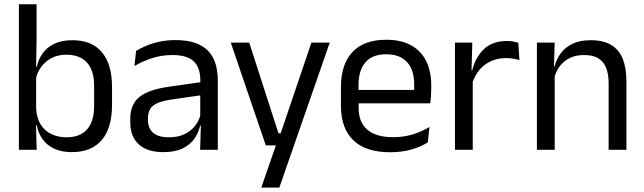

<svg xmlns="http://www.w3.org/2000/svg" viewBox="-20 -682 2931 874"><path d="M306.5 10.5Q261.5 10.5 228.2 -4.5Q195 -19.5 174.5 -47.5Q154 -75.5 147 -112.5H120L144.5 -188.5Q147 -144.5 165.2 -115.2Q183.5 -86 214 -71.5Q244.5 -57 283 -57Q344 -57 376.2 -93Q408.5 -129 408.5 -200V-291.5Q408.5 -361 376 -397Q343.5 -433 281.5 -433Q244.5 -433 216 -418.5Q187.5 -404 168.8 -379Q150 -354 143 -322L124.5 -378.5H147.5Q155 -412 174.2 -439.2Q193.5 -466.5 227 -482.8Q260.5 -499 310 -499Q398 -499 444 -444.2Q490 -389.5 490 -285.5V-204.5Q490 -99.5 443.2 -44.5Q396.5 10.5 306.5 10.5ZM66 0V-662.5H146.5V-503.5L144 -363.5L144.5 -348V-144L143.5 -118L147 0Z M891 0 894.5 -118.5 891.5 -131V-286.5L892 -315Q892 -374.5 861.8 -403Q831.5 -431.5 766 -431.5Q713.5 -431.5 669.8 -416.5Q626 -401.5 592 -381.5L599.5 -450.5Q618.5 -462 644.8 -473.2Q671 -484.5 704.8 -492Q738.5 -499.5 779 -499.5Q831.5 -499.5 868.2 -486.8Q905 -474 927.8 -450Q950.5 -426 961 -392Q971.5 -358 971.5 -316V0ZM723 10.5Q650.5 10.5 611.8 -24.8Q573 -60 573 -125.5V-140Q573 -207.5 614.8 -240.8Q656.5 -274 747.5 -287L902 -309L906.5 -250L757.5 -228.5Q701.5 -220.5 677.5 -201.2Q653.5 -182 653.5 -144.5V-136.5Q653.5 -98 677.2 -77.5Q701 -57 748.5 -57Q790.5 -57 820.5 -71.5Q850.5 -86 869 -110.5Q887.5 -135 894 -165L906.5 -110H891Q884 -78 864.8 -50.5Q845.5 -23 811 -6.2Q776.5 10.5 723 10.5Z M1294 -75.5 1251.5 -57 1397.5 -488H1481L1251.5 172H1169.5L1246.5 -51L1282 -20H1190L1030.5 -488H1114.5L1247.5 -75.5Z M1756.5 11Q1645 11 1588.5 -43.5Q1532 -98 1532 -199.5V-286.5Q1532 -389.5 1584.5 -445.2Q1637 -501 1738 -501Q1806 -501 1851.5 -475.8Q1897 -450.5 1920 -404Q1943 -357.5 1943 -293V-275Q1943 -259 1941.8 -243Q1940.5 -227 1938.5 -211.5H1864Q1865 -235.5 1865.2 -257Q1865.5 -278.5 1865.5 -296.5Q1865.5 -341 1851.2 -371.8Q1837 -402.5 1808.8 -418.8Q1780.5 -435 1738 -435Q1675 -435 1643.5 -398.5Q1612 -362 1612 -294V-247.5L1612.5 -237.5V-191Q1612.5 -160.5 1621.5 -136Q1630.5 -111.5 1649.8 -93.8Q1669 -76 1698.8 -66.8Q1728.5 -57.5 1769.5 -57.5Q1817 -57.5 1858 -70Q1899 -82.5 1935 -104L1927.5 -34Q1895 -13.5 1852 -1.2Q1809 11 1756.5 11ZM1574.5 -211.5V-272.5H1921.5V-211.5Z M2128 -298.5 2109.5 -361 2129.5 -362Q2145.5 -424 2184.5 -459.8Q2223.5 -495.5 2288 -495.5Q2304 -495.5 2316.8 -493Q2329.5 -490.5 2339.5 -487L2344.5 -408.5Q2332 -412.5 2316.8 -415Q2301.5 -417.5 2283 -417.5Q2228 -417.5 2187.2 -387Q2146.5 -356.5 2128 -298.5ZM2051 0V-488H2130L2126 -344L2132 -338V0Z M2750.5 0V-303.5Q2750.5 -343 2739.8 -371.5Q2729 -400 2704.8 -415.8Q2680.5 -431.5 2638.5 -431.5Q2600 -431.5 2571.8 -417Q2543.5 -402.5 2526 -377.8Q2508.5 -353 2501.5 -321.5L2487 -379H2504.5Q2512.5 -412 2532.5 -439.2Q2552.5 -466.5 2586.2 -482.8Q2620 -499 2669 -499Q2727 -499 2762.8 -477Q2798.5 -455 2815 -413.8Q2831.5 -372.5 2831.5 -312.5V0ZM2424 0V-488H2505L2501.5 -371L2505 -366.5V0Z"/></svg>

Font: Anek Bangla Medium
Style: Regular
Weight: 400
Version: Version 1.003